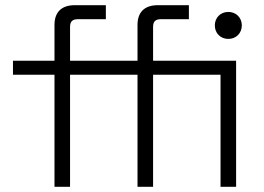

<svg xmlns="http://www.w3.org/2000/svg" viewBox="-20 -720 1018 740"><path d="M510 0H570V-432H830V0H890V-486H570V-616C570 -636 578 -646 600 -646H708V-700H588C536 -700 510 -672 510 -624V-486H250V-616C250 -636 258 -646 280 -646H388V-700H268C216 -700 190 -672 190 -624V-486H30V-432H190V0H250V-432H510ZM808 -622C808 -592 830 -570 860 -570C890 -570 912 -592 912 -622C912 -652 890 -674 860 -674C830 -674 808 -652 808 -622Z"/></svg>

Font: Meta Space Light
Style: Regular
Weight: 300
Designer: Meta Pool / Florian Karsten
Foundry: Meta Pool / Florian Karsten
Version: Version 2.000;Glyphs 3.1.1 (3137)